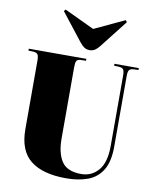

<svg xmlns="http://www.w3.org/2000/svg" viewBox="-106 -1085 948 1179"><g transform="rotate(10 368.0 -496.0)"><path d="M388 14Q242 14 166 -46Q90 -106 90 -240V-668Q90 -693 83.5 -704.5Q77 -716 54 -717L25 -718V-730H384V-718L349 -717Q331 -716 325 -705.5Q319 -695 319 -668V-221Q319 -131 353 -79.5Q387 -28 475 -28Q540 -28 582 -77Q624 -126 624 -228V-668Q624 -697 616.5 -706.5Q609 -716 586 -717L559 -718V-730H711V-718L682 -717Q661 -716 653.5 -706.5Q646 -697 646 -668V-229Q646 -135 613.5 -82Q581 -29 523 -7.5Q465 14 388 14ZM393 -786Q376 -786 362 -794.5Q348 -803 331 -824L197 -995L206 -1006L393 -918L581 -1006L590 -995L453 -820Q441 -805 427 -795.5Q413 -786 393 -786Z"/></g></svg>

Font: Display Black
Style: Regular
Weight: 900
Designer: Latin by Veronika Burian and Jose Scaglione. Greek by Irene Vlachou. Cyrillic by Vera Evstafieva.
Foundry: TypeTogether
Version: Version 3.002